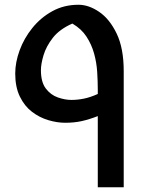

<svg xmlns="http://www.w3.org/2000/svg" viewBox="-20 -787 637 807"><path d="M500 -488V0H391V-299Q355 -285 323.5 -278Q292 -271 254 -271Q220 -271 183 -282Q146 -293 114.5 -317Q83 -341 63.5 -381Q44 -421 44 -478Q44 -525 62.5 -575.5Q81 -626 116 -669.5Q151 -713 200 -740Q249 -767 310 -767Q353 -767 397 -737Q441 -707 470.5 -645.5Q500 -584 500 -488ZM152 -492Q152 -442 172.5 -415Q193 -388 223 -377.5Q253 -367 280 -367Q306 -367 333 -372.5Q360 -378 391 -392V-410Q391 -445 388.5 -484.5Q386 -524 375.5 -562Q365 -600 343.5 -633Q322 -666 284 -688Q230 -664 202 -628Q174 -592 163 -555Q152 -518 152 -492Z"/></svg>

Font: Kufam Medium
Style: Regular
Weight: 500
Designer: Wael Morcos, Artur Schmal
Foundry: Original Type
Version: Version 1.300; ttfautohint (v1.8.3)